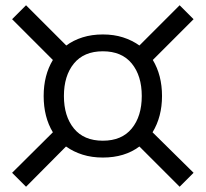

<svg xmlns="http://www.w3.org/2000/svg" viewBox="-20 -699 782 730"><path d="M510 -142Q454 -100 371 -100Q329 -100 294 -111Q259 -122 231 -142L79 11L26 -42L181 -196Q146 -254 146 -334Q146 -413 181 -471L26 -626L79 -679L232 -526Q259 -546 294 -557Q329 -568 371 -568Q413 -568 447.5 -557Q482 -546 510 -526L663 -679L716 -626L561 -471Q596 -413 596 -334Q596 -255 560 -196L716 -42L663 11ZM371 -164Q443 -164 481 -210.5Q519 -257 519 -334Q519 -411 481 -457.5Q443 -504 371 -504Q299 -504 261 -457.5Q223 -411 223 -334Q223 -257 261 -210.5Q299 -164 371 -164Z"/></svg>

Font: Celebes
Style: Regular
Weight: 400
Designer: Anugrah Pasau
Foundry: Lafontype
Version: Version 1.000; ttfautohint (v1.8.4)